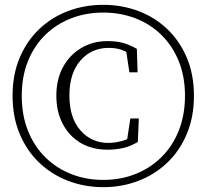

<svg xmlns="http://www.w3.org/2000/svg" viewBox="-20 -759 854 794"><path d="M407 15Q330 15 262 -11Q194 -37 142.5 -86Q91 -135 61.5 -205Q32 -275 32 -363Q32 -451 61.5 -520.5Q91 -590 142.5 -639Q194 -688 262 -713.5Q330 -739 407 -739Q484 -739 552 -713.5Q620 -688 671.5 -639Q723 -590 752.5 -520.5Q782 -451 782 -363Q782 -275 752.5 -205Q723 -135 671.5 -86Q620 -37 552 -11Q484 15 407 15ZM407 -15Q479 -15 540.5 -39.5Q602 -64 648 -109.5Q694 -155 719.5 -219.5Q745 -284 745 -363Q745 -443 719 -506.5Q693 -570 647 -615Q601 -660 539.5 -683.5Q478 -707 407 -707Q336 -707 275 -683.5Q214 -660 168 -615.5Q122 -571 96 -507Q70 -443 70 -363Q70 -282 96 -217.5Q122 -153 168 -108Q214 -63 275 -39Q336 -15 407 -15ZM424 -140Q361 -140 313.5 -168Q266 -196 239.5 -246.5Q213 -297 213 -363Q213 -431 240.5 -481.5Q268 -532 316 -560.5Q364 -589 424 -589Q462 -589 489 -581.5Q516 -574 546 -557L549 -460H515L500 -561L533 -525Q508 -544 484 -552.5Q460 -561 430 -561Q358 -561 312.5 -508.5Q267 -456 267 -364Q267 -272 312.5 -220Q358 -168 428 -168Q454 -168 482.5 -175.5Q511 -183 536 -202L504 -170L519 -269H554L550 -172Q520 -154 489.5 -147Q459 -140 424 -140Z"/></svg>

Font: Noto Serif TC
Style: Regular
Weight: 200
Designer: Ryoko NISHIZUKA 西塚涼子 (kana & ideographs); Frank Grießhammer (Latin, Greek & Cyrillic); Wenlong ZHANG 张文龙 (bopomofo); San
Foundry: Adobe
Version: Version 2.001;hotconv 1.1.0;makeotfexe 2.6.0